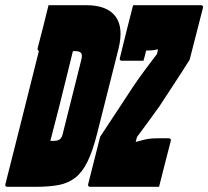

<svg xmlns="http://www.w3.org/2000/svg" viewBox="-82 -720 802 740"><path d="M250 -700Q330 -700 362.5 -657.5Q395 -615 375 -533L292 -204Q275 -137 255 -96.5Q235 -56 208 -35Q181 -14 144 -7Q107 0 56 0H-53Q-64 0 -61 -11Q-29 -136 2.5 -262.5Q34 -389 68 -524Q62 -525 63 -534Q74 -575 84.5 -617Q95 -659 105 -700ZM531 0H266Q255 0 258 -11L304 -193Q334 -239 367 -288.5Q400 -338 431 -386Q454 -420 477.5 -451.5Q501 -483 523 -512L527 -530Q514 -527 503 -526Q492 -525 481 -525Q479 -515 476.5 -505.5Q474 -496 471 -486H388Q377 -486 380 -496Q392 -546 405 -598Q418 -650 431 -700H692Q703 -700 700 -689L649 -490Q617 -439 589.5 -397.5Q562 -356 533 -311Q511 -280 489.5 -251Q468 -222 446 -192L441 -173Q460 -178 471.5 -181Q483 -184 495.5 -185.5Q508 -187 530 -187H568Q579 -187 576 -176Q565 -133 553.5 -88.5Q542 -44 531 0ZM112 -177H124Q141 -177 149.5 -184Q158 -191 162 -213L230 -484Q236 -506 232 -513Q228 -523 207 -523H199Q192 -493 184 -462Q165 -383 146 -308.5Q127 -234 112 -177Z"/></svg>

Font: Recursive Mn Lnr St Blk
Style: Italic
Weight: 900
Italic angle: -15°
Monospace: yes
Version: Version 1.079;hotconv 1.0.112;makeotfexe 2.5.65598; ttfautoh